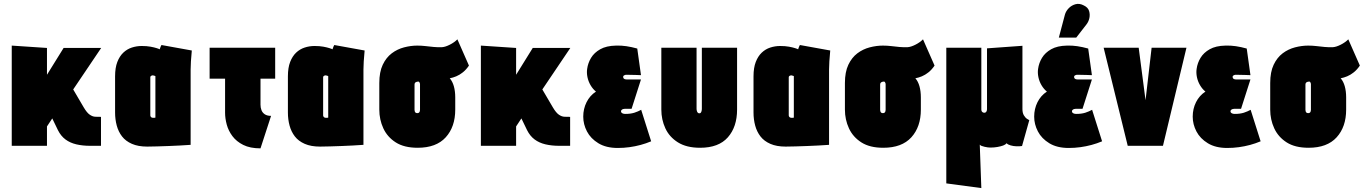

<svg xmlns="http://www.w3.org/2000/svg" viewBox="-20 -745 6971 981"><path d="M408 -196 354 -288 497 -500H305L220 -363V-500L40 -512V0H220V-99L247 -140L276 -80Q291 -50 314.5 -32.5Q338 -15 370 -7.5Q402 0 440 0H496V-148H493Q481 -148 467 -148.5Q453 -149 438.5 -159Q424 -169 408 -196Z M960 -487 805 -515Q801 -508 798.5 -500.5Q796 -493 796 -493Q793 -495 780.5 -499Q768 -503 749 -506.5Q730 -510 704 -510Q678 -510 653.5 -502Q629 -494 610 -476Q591 -458 579.5 -428.5Q568 -399 568 -355V-170Q568 -135 576.5 -103.5Q585 -72 603.5 -48Q622 -24 654 -10Q686 4 732 4Q755 4 784 3Q813 2 843 1Q873 0 898.5 -1.5Q924 -3 939 -4Q954 -5 954 -5V-390Q954 -407 955.5 -431.5Q957 -456 960 -487ZM748 -156V-350Q748 -353 749.5 -355Q751 -357 753 -358Q755 -359 757.5 -359.5Q760 -360 761 -360Q762 -360 763.5 -359.5Q765 -359 767 -358.5Q769 -358 771 -357.5Q773 -357 774 -356V-144Q773 -144 771 -143.5Q769 -143 767.5 -143Q766 -143 764.5 -143Q763 -143 761 -143Q758 -143 755 -144.5Q752 -146 750 -149Q748 -152 748 -156Z M1311 -210V-343H1386V-501H1051V-343H1130V-169Q1130 -140 1138.5 -108.5Q1147 -77 1167.5 -49.5Q1188 -22 1223 -4.5Q1258 13 1311 13L1365 -153Q1345 -153 1333 -161Q1321 -169 1316 -182Q1311 -195 1311 -210Z M1843 -487 1688 -515Q1684 -508 1681.5 -500.5Q1679 -493 1679 -493Q1676 -495 1663.5 -499Q1651 -503 1632 -506.5Q1613 -510 1587 -510Q1561 -510 1536.5 -502Q1512 -494 1493 -476Q1474 -458 1462.5 -428.5Q1451 -399 1451 -355V-170Q1451 -135 1459.5 -103.5Q1468 -72 1486.5 -48Q1505 -24 1537 -10Q1569 4 1615 4Q1638 4 1667 3Q1696 2 1726 1Q1756 0 1781.5 -1.5Q1807 -3 1822 -4Q1837 -5 1837 -5V-390Q1837 -407 1838.5 -431.5Q1840 -456 1843 -487ZM1631 -156V-350Q1631 -353 1632.5 -355Q1634 -357 1636 -358Q1638 -359 1640.5 -359.5Q1643 -360 1644 -360Q1645 -360 1646.5 -359.5Q1648 -359 1650 -358.5Q1652 -358 1654 -357.5Q1656 -357 1657 -356V-144Q1656 -144 1654 -143.5Q1652 -143 1650.5 -143Q1649 -143 1647.5 -143Q1646 -143 1644 -143Q1641 -143 1638 -144.5Q1635 -146 1633 -149Q1631 -152 1631 -156Z M2376 -410 2317 -544Q2301 -528 2278 -516.5Q2255 -505 2239 -504Q2218 -503 2196.5 -505Q2175 -507 2154.5 -509.5Q2134 -512 2112 -512Q2079 -512 2044.5 -503Q2010 -494 1981.5 -472.5Q1953 -451 1935.5 -414Q1918 -377 1918 -321V-185Q1918 -134 1938.5 -89.5Q1959 -45 2002 -17.5Q2045 10 2114 10Q2209 10 2257.5 -43.5Q2306 -97 2306 -185V-247Q2306 -279 2299 -304Q2292 -329 2278 -345Q2294 -348 2311 -355Q2328 -362 2345 -375.5Q2362 -389 2376 -410ZM2126 -311V-183Q2126 -179 2124.5 -175Q2123 -171 2120 -169Q2117 -167 2112 -167Q2107 -167 2104 -169Q2101 -171 2099.5 -175Q2098 -179 2098 -183V-312Q2098 -317 2099.5 -320Q2101 -323 2103.5 -324.5Q2106 -326 2109 -327Q2112 -328 2115 -328Q2116 -328 2117 -328Q2118 -328 2119 -328Q2120 -328 2121 -327Q2122 -326 2123 -324.5Q2124 -323 2124.5 -321.5Q2125 -320 2125.5 -318.5Q2126 -317 2126 -315Q2126 -313 2126 -311Z M2805 -196 2751 -288 2894 -500H2702L2617 -363V-500L2437 -512V0H2617V-99L2644 -140L2673 -80Q2688 -50 2711.5 -32.5Q2735 -15 2767 -7.5Q2799 0 2837 0H2893V-148H2890Q2878 -148 2864 -148.5Q2850 -149 2835.5 -159Q2821 -169 2805 -196Z M3255 -361 3236 -497Q3207 -505 3180.5 -509Q3154 -513 3127 -512Q3078 -511 3047 -493.5Q3016 -476 3000 -449.5Q2984 -423 2980 -393Q2977 -373 2981.5 -351Q2986 -329 2997.5 -309.5Q3009 -290 3025 -277Q2994 -257 2977 -223Q2960 -189 2960 -149Q2960 -110 2979 -73.5Q2998 -37 3037.5 -13Q3077 11 3136 11Q3167 11 3196 7Q3225 3 3253 -4.5Q3281 -12 3307 -23L3256 -184Q3248 -180 3239.5 -176Q3231 -172 3221 -169Q3211 -166 3200 -164.5Q3189 -163 3175 -163Q3169 -163 3164 -164.5Q3159 -166 3156 -169Q3153 -172 3153 -176Q3153 -179 3154.5 -181.5Q3156 -184 3158.5 -185.5Q3161 -187 3164.5 -188Q3168 -189 3172 -189H3207L3255 -339H3182Q3177 -339 3172.5 -340.5Q3168 -342 3166 -345Q3164 -348 3164 -352Q3164 -356 3166 -358Q3168 -360 3172 -361.5Q3176 -363 3181 -363Q3192 -363 3203.5 -362.5Q3215 -362 3228 -362Q3241 -362 3255 -361Z M3746 -185V-501H3566V-190Q3566 -183 3564.5 -177.5Q3563 -172 3560.5 -169Q3558 -166 3553 -166Q3548 -166 3545 -169.5Q3542 -173 3540.5 -178.5Q3539 -184 3539 -190V-501H3359V-185Q3359 -134 3379.5 -89.5Q3400 -45 3444 -17.5Q3488 10 3557 10Q3652 10 3699 -43.5Q3746 -97 3746 -185Z M4222 -487 4067 -515Q4063 -508 4060.5 -500.5Q4058 -493 4058 -493Q4055 -495 4042.5 -499Q4030 -503 4011 -506.5Q3992 -510 3966 -510Q3940 -510 3915.5 -502Q3891 -494 3872 -476Q3853 -458 3841.5 -428.5Q3830 -399 3830 -355V-170Q3830 -135 3838.5 -103.5Q3847 -72 3865.5 -48Q3884 -24 3916 -10Q3948 4 3994 4Q4017 4 4046 3Q4075 2 4105 1Q4135 0 4160.5 -1.5Q4186 -3 4201 -4Q4216 -5 4216 -5V-390Q4216 -407 4217.5 -431.5Q4219 -456 4222 -487ZM4010 -156V-350Q4010 -353 4011.5 -355Q4013 -357 4015 -358Q4017 -359 4019.5 -359.5Q4022 -360 4023 -360Q4024 -360 4025.5 -359.5Q4027 -359 4029 -358.5Q4031 -358 4033 -357.5Q4035 -357 4036 -356V-144Q4035 -144 4033 -143.5Q4031 -143 4029.5 -143Q4028 -143 4026.5 -143Q4025 -143 4023 -143Q4020 -143 4017 -144.5Q4014 -146 4012 -149Q4010 -152 4010 -156Z M4755 -410 4696 -544Q4680 -528 4657 -516.5Q4634 -505 4618 -504Q4597 -503 4575.5 -505Q4554 -507 4533.5 -509.5Q4513 -512 4491 -512Q4458 -512 4423.5 -503Q4389 -494 4360.5 -472.5Q4332 -451 4314.5 -414Q4297 -377 4297 -321V-185Q4297 -134 4317.5 -89.5Q4338 -45 4381 -17.5Q4424 10 4493 10Q4588 10 4636.5 -43.5Q4685 -97 4685 -185V-247Q4685 -279 4678 -304Q4671 -329 4657 -345Q4673 -348 4690 -355Q4707 -362 4724 -375.5Q4741 -389 4755 -410ZM4505 -311V-183Q4505 -179 4503.5 -175Q4502 -171 4499 -169Q4496 -167 4491 -167Q4486 -167 4483 -169Q4480 -171 4478.5 -175Q4477 -179 4477 -183V-312Q4477 -317 4478.5 -320Q4480 -323 4482.5 -324.5Q4485 -326 4488 -327Q4491 -328 4494 -328Q4495 -328 4496 -328Q4497 -328 4498 -328Q4499 -328 4500 -327Q4501 -326 4502 -324.5Q4503 -323 4503.5 -321.5Q4504 -320 4504.5 -318.5Q4505 -317 4505 -315Q4505 -313 4505 -311Z M5204 -188V-511L5023 -498V-188Q5023 -183 5021.5 -178.5Q5020 -174 5017 -171.5Q5014 -169 5009 -169Q5005 -169 5001.5 -171Q4998 -173 4996 -176.5Q4994 -180 4994 -186V-501H4815V192L4994 216L4986 -6Q4989 -2 4995.5 0.5Q5002 3 5010.5 5Q5019 7 5026.5 8Q5034 9 5040 9Q5059 9 5076 6Q5093 3 5105.5 -1.5Q5118 -6 5122 -13Q5130 -6 5144 -2Q5158 2 5174 2.5Q5190 3 5202 1L5239 -131Q5237 -132 5228 -137.5Q5219 -143 5211.5 -155.5Q5204 -168 5204 -188Z M5559 -361 5540 -497Q5511 -505 5484.5 -509Q5458 -513 5431 -512Q5382 -511 5351 -493.5Q5320 -476 5304 -449.5Q5288 -423 5284 -393Q5281 -373 5285.5 -351Q5290 -329 5301.5 -309.5Q5313 -290 5329 -277Q5298 -257 5281 -223Q5264 -189 5264 -149Q5264 -110 5283 -73.5Q5302 -37 5341.5 -13Q5381 11 5440 11Q5471 11 5500 7Q5529 3 5557 -4.5Q5585 -12 5611 -23L5560 -184Q5552 -180 5543.5 -176Q5535 -172 5525 -169Q5515 -166 5504 -164.5Q5493 -163 5479 -163Q5473 -163 5468 -164.5Q5463 -166 5460 -169Q5457 -172 5457 -176Q5457 -179 5458.5 -181.5Q5460 -184 5462.5 -185.5Q5465 -187 5468.5 -188Q5472 -189 5476 -189H5511L5559 -339H5486Q5481 -339 5476.5 -340.5Q5472 -342 5470 -345Q5468 -348 5468 -352Q5468 -356 5470 -358Q5472 -360 5476 -361.5Q5480 -363 5485 -363Q5496 -363 5507.5 -362.5Q5519 -362 5532 -362Q5545 -362 5559 -361ZM5531 -620Q5542 -634 5546 -652.5Q5550 -671 5544.5 -689Q5539 -707 5518 -717Q5496 -729 5475.5 -723.5Q5455 -718 5440.5 -703Q5426 -688 5421 -670L5390 -553H5479Z M5619 -501 5742 0H5922L6042 -501H5864L5833 -233L5798 -501Z M6369 -361 6350 -497Q6321 -505 6294.5 -509Q6268 -513 6241 -512Q6192 -511 6161 -493.5Q6130 -476 6114 -449.5Q6098 -423 6094 -393Q6091 -373 6095.5 -351Q6100 -329 6111.5 -309.5Q6123 -290 6139 -277Q6108 -257 6091 -223Q6074 -189 6074 -149Q6074 -110 6093 -73.5Q6112 -37 6151.5 -13Q6191 11 6250 11Q6281 11 6310 7Q6339 3 6367 -4.5Q6395 -12 6421 -23L6370 -184Q6362 -180 6353.5 -176Q6345 -172 6335 -169Q6325 -166 6314 -164.5Q6303 -163 6289 -163Q6283 -163 6278 -164.5Q6273 -166 6270 -169Q6267 -172 6267 -176Q6267 -179 6268.5 -181.5Q6270 -184 6272.5 -185.5Q6275 -187 6278.5 -188Q6282 -189 6286 -189H6321L6369 -339H6296Q6291 -339 6286.5 -340.5Q6282 -342 6280 -345Q6278 -348 6278 -352Q6278 -356 6280 -358Q6282 -360 6286 -361.5Q6290 -363 6295 -363Q6306 -363 6317.5 -362.5Q6329 -362 6342 -362Q6355 -362 6369 -361Z M6928 -410 6869 -544Q6853 -528 6830 -516.5Q6807 -505 6791 -504Q6770 -503 6748.5 -505Q6727 -507 6706.5 -509.5Q6686 -512 6664 -512Q6631 -512 6596.5 -503Q6562 -494 6533.5 -472.5Q6505 -451 6487.5 -414Q6470 -377 6470 -321V-185Q6470 -134 6490.5 -89.5Q6511 -45 6554 -17.5Q6597 10 6666 10Q6761 10 6809.5 -43.5Q6858 -97 6858 -185V-247Q6858 -279 6851 -304Q6844 -329 6830 -345Q6846 -348 6863 -355Q6880 -362 6897 -375.5Q6914 -389 6928 -410ZM6678 -311V-183Q6678 -179 6676.5 -175Q6675 -171 6672 -169Q6669 -167 6664 -167Q6659 -167 6656 -169Q6653 -171 6651.5 -175Q6650 -179 6650 -183V-312Q6650 -317 6651.5 -320Q6653 -323 6655.5 -324.5Q6658 -326 6661 -327Q6664 -328 6667 -328Q6668 -328 6669 -328Q6670 -328 6671 -328Q6672 -328 6673 -327Q6674 -326 6675 -324.5Q6676 -323 6676.5 -321.5Q6677 -320 6677.5 -318.5Q6678 -317 6678 -315Q6678 -313 6678 -311Z"/></svg>

Font: Advent Pro Black
Style: Regular
Weight: 900
Version: Version 3.000